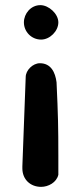

<svg xmlns="http://www.w3.org/2000/svg" viewBox="-20 -547 322 747"><path d="M67 108C67 151 98 180 140 180C168 180 200 163 207 133V57C207 -50 206 -99 200 -227C195 -266 178 -301 135 -301C108 -301 80 -274 80 -247C78 -195 69 48 67 100ZM73 -460C73 -424 102 -393 140 -393C174 -393 207 -426 207 -460C207 -493 170 -527 137 -527C100 -527 73 -494 73 -460Z"/></svg>

Font: Asimov Print
Style: Regular
Weight: 500
Designer: Google
Version: Version 2.000980: 2014